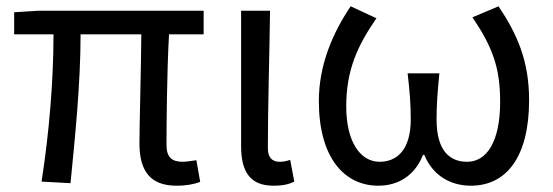

<svg xmlns="http://www.w3.org/2000/svg" viewBox="-20 -577 1758 610"><path d="M541 13C573 13 597 8 616 1L604 -68C583 -65 570 -63 560 -63C526 -63 509 -78 509 -116C509 -169 510 -344 517 -468H627V-543H103L25 -538V-468H150C150 -321 136 -153 112 0L204 5C219 -146 236 -315 236 -468H429C428 -348 423 -179 423 -122C423 -34 457 13 541 13Z M849 13C880 13 899 8 915 0L902 -69C890 -65 879 -63 869 -63C846 -63 831 -75 831 -106C831 -237 836 -396 838 -543H746V-113C746 -32 774 13 849 13Z M1182 13C1243 13 1297 -17 1324 -85H1328C1356 -17 1414 13 1476 13C1588 13 1661 -77 1661 -259C1661 -385 1622 -470 1564 -557L1481 -522C1543 -430 1569 -365 1569 -254C1569 -124 1525 -63 1464 -63C1412 -63 1367 -94 1367 -198C1367 -243 1370 -286 1376 -344H1275C1282 -286 1285 -243 1285 -198C1285 -97 1238 -63 1186 -63C1125 -63 1080 -126 1080 -239C1080 -353 1115 -431 1176 -519L1094 -557C1037 -472 993 -371 993 -256C993 -76 1074 13 1182 13Z"/></svg>

Font: Noto Sans Mono CJK JP Regular
Style: Regular
Weight: 400
Designer: Ryoko NISHIZUKA (kana & ideographs); Paul D. Hunt (Latin, Greek & Cyrillic); Wenlong ZHANG (bopomofo); Sandoll Communica
Foundry: Adobe Systems Incorporated
Version: Version 1.004;PS 1.004;hotconv 1.0.82;makeotf.lib2.5.63406